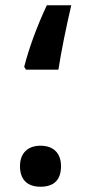

<svg xmlns="http://www.w3.org/2000/svg" viewBox="-20 -700 356 730"><path d="M72 -446 79 -435H202C213 -506 232 -599 251 -680H158C118 -594 90 -516 72 -446ZM134 10C185 10 212 -16 212 -68C212 -119 182 -146 134 -146C87 -146 56 -119 56 -68C56 -18 83 10 134 10Z"/></svg>

Font: Noto Kufi Arabic SemiBold
Style: Regular
Weight: 600
Designer: Monotype Design Team, David Williams, Khaled Hosny
Foundry: Google LLC
Version: Version 2.109